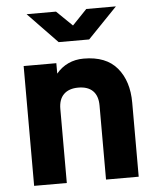

<svg xmlns="http://www.w3.org/2000/svg" viewBox="-55 -831 709 878"><g transform="rotate(-5 300.0 -392.5)"><path d="M66 0V-550H216V-502Q239 -530 271 -545Q303 -560 342 -560Q445 -560 495.5 -499.5Q546 -439 546 -340V0H396V-340Q396 -384 373 -407Q350 -430 306 -430Q263 -430 239.5 -407Q216 -384 216 -340V0ZM235 -645 100 -785H235L307 -715L374 -785H510L375 -645Z"/></g></svg>

Font: Tiny ExtraBold
Style: Regular
Weight: 800
Designer: Philipp Nurullin, Konstantin Bulenkov
Foundry: JetBrains
Version: Version 2.251; ttfautohint (v1.8.4.7-5d5b)